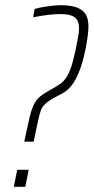

<svg xmlns="http://www.w3.org/2000/svg" viewBox="-20 -716 359 736"><path d="M73 -173 92 -260Q100 -295 109.5 -314.5Q119 -334 133 -345.5Q147 -357 165 -367L181 -376Q197 -385 209.5 -393.5Q222 -402 232.5 -416.5Q243 -431 252 -457Q261 -483 270 -526Q275 -552 279 -572Q283 -592 283 -608Q283 -626 276.5 -638Q270 -650 254.5 -656Q239 -662 212 -662Q204 -662 193 -661.5Q182 -661 168.5 -659.5Q155 -658 139.5 -655.5Q124 -653 107 -650L113 -682Q132 -687 150.5 -690Q169 -693 185 -694.5Q201 -696 212 -696Q243 -696 264 -690.5Q285 -685 297 -674.5Q309 -664 314 -649Q319 -634 319 -615Q319 -599 316 -576.5Q313 -554 308 -528Q303 -503 295.5 -477Q288 -451 277.5 -427.5Q267 -404 252.5 -386Q238 -368 219 -358L204 -350Q171 -333 156.5 -320.5Q142 -308 137 -294Q132 -280 127 -258L109 -173ZM33 0 46 -65H90L77 0Z"/></svg>

Font: Saira Condensed Thin
Style: Italic
Weight: 250
Width: 3
Italic angle: -12°
Designer: Hector Gatti with collaboration of the Omnibus-Type team
Foundry: Omnibus-Type
Version: Version 1.101